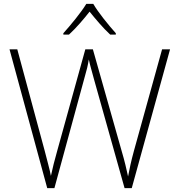

<svg xmlns="http://www.w3.org/2000/svg" viewBox="-20 -968 921 988"><path d="M460 -948H424C399 -906 343 -838 306 -797V-790H335C372 -824 412 -871 441 -908C471 -871 510 -824 547 -790H576V-797C539 -838 484 -906 460 -948ZM855 -714H814L669 -191C654 -136 647 -102 639 -60C630 -101 622 -137 606 -191L458 -714H419L275 -194C260 -142 251 -104 242 -63C234 -104 223 -140 210 -192L69 -714H29L223 0H260L417 -576C426 -606 432 -631 437 -662C444 -629 453 -601 464 -559L621 0H658Z"/></svg>

Font: Noto Sans Meetei Mayek ExtraLight
Style: Regular
Weight: 200
Designer: Monotype Design Team and Neelakash Kshetrimayum
Foundry: Monotype Imaging Inc.
Version: Version 2.002